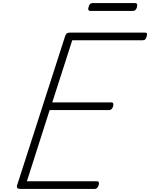

<svg xmlns="http://www.w3.org/2000/svg" viewBox="-20 -1229 977 1249"><path d="M114 0Q99 0 93.5 -5.5Q88 -11 91 -23L405 -998Q409 -1008 415.5 -1012.5Q422 -1017 437 -1017H923Q934 -1017 936 -1011Q938 -1005 934 -992Q931 -979 925 -973Q919 -967 908 -967H450L320 -563H704Q714 -563 716.5 -556.5Q719 -550 716 -538Q712 -525 705.5 -519Q699 -513 689 -513H303L155 -50H610Q620 -50 622.5 -44Q625 -38 622 -25Q618 -12 611.5 -6Q605 0 596 0ZM569 -1158Q558 -1158 555 -1164.5Q552 -1171 556 -1182Q559 -1196 565.5 -1202.5Q572 -1209 583 -1209H857Q869 -1209 871.5 -1202Q874 -1195 871 -1182Q867 -1170 861 -1164Q855 -1158 843 -1158Z"/></svg>

Font: Playwrite CO ExtraLight
Style: Regular
Weight: 250
Version: Version 1.002